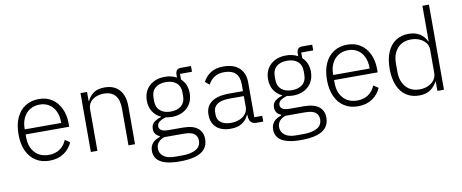

<svg xmlns="http://www.w3.org/2000/svg" viewBox="-77 -1086 3953 1644"><g transform="rotate(-10 1899.5 -264.0)"><path d="M276 12Q208 12 157.5 -20Q107 -52 79.5 -112Q52 -172 52 -256Q52 -340 79.5 -400Q107 -460 157 -492Q207 -524 275 -524Q341 -524 389 -492.5Q437 -461 464 -404Q491 -347 491 -272V-245H112V-220Q112 -139 156 -88.5Q200 -38 279 -38Q334 -38 373.5 -64.5Q413 -91 434 -141L476 -113Q452 -57 400.5 -22.5Q349 12 276 12ZM275 -476Q225 -476 188.5 -453Q152 -430 132 -389Q112 -348 112 -294V-289H429V-297Q429 -351 410 -391Q391 -431 356 -453.5Q321 -476 275 -476Z M693 0H636V-512H693V-431H696Q713 -471 749 -497.5Q785 -524 847 -524Q929 -524 974.5 -473.5Q1020 -423 1020 -329V0H963V-319Q963 -397 929.5 -435Q896 -473 832 -473Q796 -473 764 -460.5Q732 -448 712.5 -423Q693 -398 693 -360Z M1619 60Q1619 112 1591 146Q1563 180 1508 196Q1453 212 1373 212Q1295 212 1246 196.5Q1197 181 1174.5 152Q1152 123 1152 84Q1152 41 1175.5 14.5Q1199 -12 1240 -24V-32Q1216 -42 1204 -59.5Q1192 -77 1192 -102Q1192 -139 1217 -159.5Q1242 -180 1279 -190V-194Q1234 -215 1209 -254.5Q1184 -294 1184 -350Q1184 -402 1207 -441Q1230 -480 1272 -502Q1314 -524 1370 -524Q1401 -524 1426.5 -517.5Q1452 -511 1473 -499V-524Q1473 -547 1484 -561.5Q1495 -576 1520 -576H1608V-526H1504V-477Q1530 -454 1543.5 -421.5Q1557 -389 1557 -350Q1557 -298 1534 -258.5Q1511 -219 1469 -197Q1427 -175 1371 -175Q1357 -175 1344 -177Q1331 -179 1318 -181Q1286 -172 1264 -156.5Q1242 -141 1242 -115Q1242 -93 1262 -81Q1282 -69 1324 -69H1443Q1535 -69 1577 -34.5Q1619 0 1619 60ZM1564 64Q1564 27 1537.5 5.5Q1511 -16 1443 -16H1277Q1244 -5 1225 17Q1206 39 1206 72Q1206 112 1239 138.5Q1272 165 1339 165H1403Q1477 165 1520.5 140.5Q1564 116 1564 64ZM1371 -222Q1430 -222 1463.5 -251.5Q1497 -281 1497 -334V-366Q1497 -419 1463.5 -448.5Q1430 -478 1371 -478Q1312 -478 1278.5 -448.5Q1245 -419 1245 -366V-334Q1245 -281 1278.5 -251.5Q1312 -222 1371 -222Z M2135 0H2077Q2054 0 2039 -9.5Q2024 -19 2017.5 -36Q2011 -53 2011 -76V-103L2034 -81H2007Q1990 -39 1951 -13.5Q1912 12 1852 12Q1771 12 1727 -28Q1683 -68 1683 -139Q1683 -185 1704.5 -218Q1726 -251 1771.5 -269Q1817 -287 1891 -287H2009V-347Q2009 -411 1976 -443Q1943 -475 1878 -475Q1828 -475 1793.5 -453Q1759 -431 1738 -391L1702 -421Q1723 -465 1766.5 -494.5Q1810 -524 1880 -524Q1969 -524 2017.5 -479Q2066 -434 2066 -353V-50H2135ZM2009 -244H1889Q1813 -244 1778 -219.5Q1743 -195 1743 -152V-128Q1743 -84 1775.5 -60.5Q1808 -37 1860 -37Q1902 -37 1935.5 -50.5Q1969 -64 1989 -89.5Q2009 -115 2009 -149Z M2673 60Q2673 112 2645 146Q2617 180 2562 196Q2507 212 2427 212Q2349 212 2300 196.5Q2251 181 2228.5 152Q2206 123 2206 84Q2206 41 2229.5 14.5Q2253 -12 2294 -24V-32Q2270 -42 2258 -59.5Q2246 -77 2246 -102Q2246 -139 2271 -159.5Q2296 -180 2333 -190V-194Q2288 -215 2263 -254.5Q2238 -294 2238 -350Q2238 -402 2261 -441Q2284 -480 2326 -502Q2368 -524 2424 -524Q2455 -524 2480.5 -517.5Q2506 -511 2527 -499V-524Q2527 -547 2538 -561.5Q2549 -576 2574 -576H2662V-526H2558V-477Q2584 -454 2597.5 -421.5Q2611 -389 2611 -350Q2611 -298 2588 -258.5Q2565 -219 2523 -197Q2481 -175 2425 -175Q2411 -175 2398 -177Q2385 -179 2372 -181Q2340 -172 2318 -156.5Q2296 -141 2296 -115Q2296 -93 2316 -81Q2336 -69 2378 -69H2497Q2589 -69 2631 -34.5Q2673 0 2673 60ZM2618 64Q2618 27 2591.5 5.5Q2565 -16 2497 -16H2331Q2298 -5 2279 17Q2260 39 2260 72Q2260 112 2293 138.5Q2326 165 2393 165H2457Q2531 165 2574.5 140.5Q2618 116 2618 64ZM2425 -222Q2484 -222 2517.5 -251.5Q2551 -281 2551 -334V-366Q2551 -419 2517.5 -448.5Q2484 -478 2425 -478Q2366 -478 2332.5 -448.5Q2299 -419 2299 -366V-334Q2299 -281 2332.5 -251.5Q2366 -222 2425 -222Z M2958 12Q2890 12 2839.5 -20Q2789 -52 2761.5 -112Q2734 -172 2734 -256Q2734 -340 2761.5 -400Q2789 -460 2839 -492Q2889 -524 2957 -524Q3023 -524 3071 -492.5Q3119 -461 3146 -404Q3173 -347 3173 -272V-245H2794V-220Q2794 -139 2838 -88.5Q2882 -38 2961 -38Q3016 -38 3055.5 -64.5Q3095 -91 3116 -141L3158 -113Q3134 -57 3082.5 -22.5Q3031 12 2958 12ZM2957 -476Q2907 -476 2870.5 -453Q2834 -430 2814 -389Q2794 -348 2794 -294V-289H3111V-297Q3111 -351 3092 -391Q3073 -431 3038 -453.5Q3003 -476 2957 -476Z M3649 0V-82H3646Q3625 -40 3586.5 -14Q3548 12 3490 12Q3425 12 3377.5 -19.5Q3330 -51 3304.5 -111.5Q3279 -172 3279 -256Q3279 -341 3304.5 -401Q3330 -461 3377.5 -492.5Q3425 -524 3490 -524Q3548 -524 3587.5 -498.5Q3627 -473 3646 -430H3649V-740H3706V0ZM3503 -39Q3543 -39 3576 -53.5Q3609 -68 3629 -94.5Q3649 -121 3649 -156V-359Q3649 -393 3629 -418.5Q3609 -444 3576 -458.5Q3543 -473 3503 -473Q3427 -473 3383.5 -424Q3340 -375 3340 -292V-220Q3340 -138 3383.5 -88.5Q3427 -39 3503 -39Z"/></g></svg>

Font: IBM Plex Sans Light
Style: Regular
Weight: 300
Designer: Mike Abbink, Paul van der Laan, Pieter van Rosmalen
Foundry: Bold Monday
Version: Version 3.201